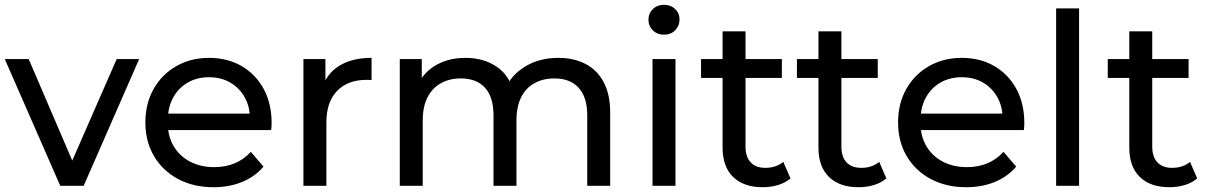

<svg xmlns="http://www.w3.org/2000/svg" viewBox="-22 -777 5052 803"><path d="M230 0 -2 -530H98L304 -50H256L466 -530H560L328 0Z M871 6Q786 6 721.5 -29Q657 -64 621.5 -125Q586 -186 586 -265Q586 -344 620.5 -405Q655 -466 715.5 -500.5Q776 -535 852 -535Q929 -535 988 -501Q1047 -467 1080.5 -405.5Q1114 -344 1114 -262Q1114 -256 1113.5 -248Q1113 -240 1112 -233H661V-302H1062L1023 -278Q1024 -329 1002 -369Q980 -409 941.5 -431.5Q903 -454 852 -454Q802 -454 763 -431.5Q724 -409 702 -368.5Q680 -328 680 -276V-260Q680 -207 704.5 -165.5Q729 -124 773 -101Q817 -78 874 -78Q921 -78 959.5 -94Q998 -110 1027 -142L1080 -80Q1044 -38 990.5 -16Q937 6 871 6Z M1247 0V-530H1339V-386L1330 -422Q1352 -477 1404 -506Q1456 -535 1532 -535V-442Q1526 -443 1520.5 -443Q1515 -443 1510 -443Q1433 -443 1388 -397Q1343 -351 1343 -264V0Z M2313 -535Q2377 -535 2426 -510Q2475 -485 2502.5 -434Q2530 -383 2530 -305V0H2434V-294Q2434 -371 2398 -410Q2362 -449 2297 -449Q2249 -449 2213 -429Q2177 -409 2157.5 -370Q2138 -331 2138 -273V0H2042V-294Q2042 -371 2006.5 -410Q1971 -449 1905 -449Q1858 -449 1822 -429Q1786 -409 1766 -370Q1746 -331 1746 -273V0H1650V-530H1742V-389L1727 -425Q1752 -477 1804 -506Q1856 -535 1925 -535Q2001 -535 2056 -497.5Q2111 -460 2128 -384L2089 -400Q2113 -461 2173 -498Q2233 -535 2313 -535Z M2707 0V-530H2803V0ZM2755 -632Q2727 -632 2708.5 -650Q2690 -668 2690 -694Q2690 -721 2708.5 -739Q2727 -757 2755 -757Q2783 -757 2801.5 -739.5Q2820 -722 2820 -696Q2820 -669 2802 -650.5Q2784 -632 2755 -632Z M3168 6Q3088 6 3044 -37Q3000 -80 3000 -160V-646H3096V-164Q3096 -121 3117.5 -98Q3139 -75 3179 -75Q3224 -75 3254 -100L3284 -31Q3262 -12 3231.5 -3Q3201 6 3168 6ZM2910 -451V-530H3248V-451Z M3569 6Q3489 6 3445 -37Q3401 -80 3401 -160V-646H3497V-164Q3497 -121 3518.5 -98Q3540 -75 3580 -75Q3625 -75 3655 -100L3685 -31Q3663 -12 3632.5 -3Q3602 6 3569 6ZM3311 -451V-530H3649V-451Z M4019 6Q3934 6 3869.5 -29Q3805 -64 3769.5 -125Q3734 -186 3734 -265Q3734 -344 3768.5 -405Q3803 -466 3863.5 -500.5Q3924 -535 4000 -535Q4077 -535 4136 -501Q4195 -467 4228.5 -405.5Q4262 -344 4262 -262Q4262 -256 4261.5 -248Q4261 -240 4260 -233H3809V-302H4210L4171 -278Q4172 -329 4150 -369Q4128 -409 4089.5 -431.5Q4051 -454 4000 -454Q3950 -454 3911 -431.5Q3872 -409 3850 -368.5Q3828 -328 3828 -276V-260Q3828 -207 3852.5 -165.5Q3877 -124 3921 -101Q3965 -78 4022 -78Q4069 -78 4107.5 -94Q4146 -110 4175 -142L4228 -80Q4192 -38 4138.5 -16Q4085 6 4019 6Z M4395 0V-742H4491V0Z M4869 6Q4789 6 4745 -37Q4701 -80 4701 -160V-646H4797V-164Q4797 -121 4818.5 -98Q4840 -75 4880 -75Q4925 -75 4955 -100L4985 -31Q4963 -12 4932.5 -3Q4902 6 4869 6ZM4611 -451V-530H4949V-451Z"/></svg>

Font: MOST Montserrat Medium
Style: Regular
Weight: 500
Designer: Julieta Ulanovsky
Foundry: Julieta Ulanovsky
Version: Version 8.000;March 11, 2024;FontCreator 15.0.0.2926 64-bit